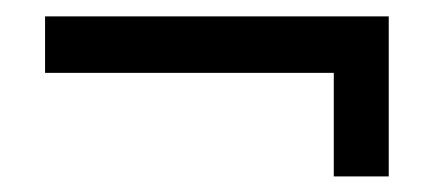

<svg xmlns="http://www.w3.org/2000/svg" viewBox="-20 -370 540 239"><path d="M36.1 -349.6H463.9V-150.4H395.5V-279.3H36.1Z"/></svg>

Font: BabelStone Xiangqi Colour
Style: Regular
Weight: 400
Designer: Andrew West
Foundry: BabelStone
Version: Version 11.001 November 01, 2021